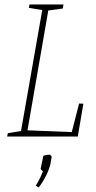

<svg xmlns="http://www.w3.org/2000/svg" viewBox="-20 -611 428 859"><path d="M353 -147 328 0H12L15 -15L74 -25L169 -566L109 -576L112 -591H264L261 -573L196 -564L103 -28L301 -20L334 -148ZM140 220Q161 186 172 155Q171 154 166 150Q161 146 162 143L174 86Q187 81 201 81Q203 81 207.5 85Q212 89 211 92L206 121Q202 142 187.5 172Q173 202 153 228Z"/></svg>

Font: Grenze Thin
Style: Italic
Weight: 250
Italic angle: -10°
Designer: Renata Polastri
Foundry: Omnibus-Type
Version: Version 1.002; ttfautohint (v1.8)